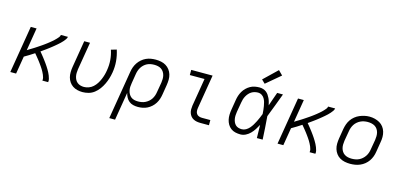

<svg xmlns="http://www.w3.org/2000/svg" viewBox="-80 -1325 4359 2082"><g transform="rotate(15 2100.0 -284.5)"><path d="M35 0 123 -530H188L146 -275Q158 -283 170.5 -290.5Q183 -298 195.5 -305.5Q208 -313 220.5 -321Q233 -329 245 -337Q257 -345 269.5 -353.5Q282 -362 294 -370Q306 -378 318 -387Q330 -396 341.5 -404.5Q353 -413 364.5 -422.5Q376 -432 387.5 -441.5Q399 -451 409.5 -461Q420 -471 430 -481.5Q440 -492 449.5 -504Q459 -516 461 -530H540Q537 -514 527 -500Q517 -486 505.5 -473Q494 -460 481.5 -448Q469 -436 456 -425Q443 -414 430 -403Q417 -392 403.5 -381.5Q390 -371 376.5 -360.5Q363 -350 349 -340Q335 -330 321 -320Q307 -310 293 -300Q304 -287 315 -273.5Q326 -260 336.5 -246.5Q347 -233 357.5 -219Q368 -205 378 -191Q388 -177 397.5 -162.5Q407 -148 416 -133Q425 -118 433 -102.5Q441 -87 447.5 -70.5Q454 -54 458.5 -36Q463 -18 460 0H395Q398 -17 394 -32.5Q390 -48 384 -62.5Q378 -77 370.5 -91Q363 -105 355 -118.5Q347 -132 338 -144.5Q329 -157 320 -170Q311 -183 301.5 -195Q292 -207 282.5 -219Q273 -231 263 -243Q253 -255 243 -267Q216 -249 188.5 -232Q161 -215 133 -199L100 0Z M846 8Q816 8 787.5 1Q759 -6 736 -21.5Q713 -37 697 -60.5Q681 -84 674 -111Q667 -138 667.5 -168Q668 -198 673 -228L723 -530H788L736 -218Q733 -198 732.5 -177.5Q732 -157 736 -138Q740 -119 749 -102Q758 -85 773 -73Q788 -61 807.5 -55.5Q827 -50 847 -50Q874 -50 901 -60Q928 -70 949.5 -89.5Q971 -109 986.5 -133.5Q1002 -158 1013 -184Q1024 -210 1031.5 -236.5Q1039 -263 1043 -290Q1053 -349 1048.5 -405.5Q1044 -462 1026 -516L1087 -534Q1107 -473 1112.5 -409.5Q1118 -346 1107 -281Q1101 -246 1091 -213Q1081 -180 1065.5 -147.5Q1050 -115 1028.5 -85.5Q1007 -56 978 -33.5Q949 -11 914.5 -1.5Q880 8 846 8Z M1201 205 1291 -338Q1295 -365 1304.5 -391.5Q1314 -418 1330 -442Q1346 -466 1368.5 -485.5Q1391 -505 1417 -517Q1443 -529 1470.5 -533.5Q1498 -538 1525 -538Q1555 -538 1585 -532Q1615 -526 1639.5 -511Q1664 -496 1681.5 -473Q1699 -450 1707.5 -422Q1716 -394 1715.5 -363.5Q1715 -333 1710 -302L1692 -192Q1688 -166 1679.5 -140Q1671 -114 1656 -90Q1641 -66 1619.5 -46.5Q1598 -27 1573 -14.5Q1548 -2 1521.5 3Q1495 8 1468 8Q1440 8 1414 1.5Q1388 -5 1368 -21.5Q1348 -38 1336 -61Q1324 -84 1318 -109L1266 205ZM1453 -50Q1474 -50 1494.5 -53.5Q1515 -57 1534.5 -66.5Q1554 -76 1571 -90.5Q1588 -105 1599.5 -123Q1611 -141 1618 -161Q1625 -181 1628 -202L1647 -312Q1650 -333 1650.5 -354Q1651 -375 1646 -395Q1641 -415 1630 -432Q1619 -449 1602.5 -460Q1586 -471 1565.5 -475.5Q1545 -480 1524 -480Q1504 -480 1483.5 -476.5Q1463 -473 1444 -463.5Q1425 -454 1409 -439Q1393 -424 1382 -406Q1371 -388 1364.5 -368.5Q1358 -349 1355 -329L1338 -225Q1334 -204 1333 -182.5Q1332 -161 1336 -141Q1340 -121 1350 -103Q1360 -85 1375.5 -72.5Q1391 -60 1411.5 -55Q1432 -50 1453 -50Z M2171 0Q2149 0 2128.5 -3.5Q2108 -7 2090 -16.5Q2072 -26 2059.5 -41.5Q2047 -57 2040.5 -76.5Q2034 -96 2034 -117Q2034 -138 2037 -159L2089 -472H1924V-530H2164L2101 -150Q2098 -132 2099.5 -114.5Q2101 -97 2110.5 -83.5Q2120 -70 2136.5 -64Q2153 -58 2171 -58H2265V0Z M2619 8Q2590 8 2562 1.5Q2534 -5 2512 -21.5Q2490 -38 2476 -62Q2462 -86 2456 -113Q2450 -140 2451 -169.5Q2452 -199 2457 -228L2475 -338Q2479 -364 2487 -389Q2495 -414 2509 -438Q2523 -462 2543 -481.5Q2563 -501 2587 -514.5Q2611 -528 2637.5 -533Q2664 -538 2690 -538Q2710 -538 2730 -532Q2750 -526 2765.5 -514Q2781 -502 2792 -486Q2803 -470 2811.5 -452Q2820 -434 2825.5 -414.5Q2831 -395 2835 -376Q2848 -414 2861.5 -452.5Q2875 -491 2889 -530H2954Q2928 -462 2903 -394Q2878 -326 2851 -259Q2857 -194 2860.5 -129.5Q2864 -65 2868 0H2803Q2802 -37 2801.5 -73.5Q2801 -110 2800 -147Q2785 -119 2768 -92.5Q2751 -66 2728.5 -43Q2706 -20 2677.5 -6Q2649 8 2619 8ZM2619 -50Q2643 -50 2665 -62.5Q2687 -75 2703.5 -94Q2720 -113 2733 -134.5Q2746 -156 2757 -178Q2768 -200 2777.5 -222.5Q2787 -245 2796 -268Q2795 -290 2792.5 -312Q2790 -334 2786.5 -355.5Q2783 -377 2777 -398.5Q2771 -420 2760 -438Q2749 -456 2730.5 -468Q2712 -480 2690 -480Q2671 -480 2652 -475.5Q2633 -471 2616 -460.5Q2599 -450 2585.5 -434.5Q2572 -419 2562.5 -401.5Q2553 -384 2547.5 -365.5Q2542 -347 2539 -328L2520 -218Q2517 -199 2516 -179Q2515 -159 2518 -140Q2521 -121 2528.5 -104Q2536 -87 2549 -74Q2562 -61 2580.5 -55.5Q2599 -50 2619 -50ZM2732 -591 2693 -629 2844 -774 2892 -726Z M3035 0 3123 -530H3188L3146 -275Q3158 -283 3170.5 -290.5Q3183 -298 3195.5 -305.5Q3208 -313 3220.5 -321Q3233 -329 3245 -337Q3257 -345 3269.5 -353.5Q3282 -362 3294 -370Q3306 -378 3318 -387Q3330 -396 3341.5 -404.5Q3353 -413 3364.5 -422.5Q3376 -432 3387.5 -441.5Q3399 -451 3409.5 -461Q3420 -471 3430 -481.5Q3440 -492 3449.5 -504Q3459 -516 3461 -530H3540Q3537 -514 3527 -500Q3517 -486 3505.5 -473Q3494 -460 3481.5 -448Q3469 -436 3456 -425Q3443 -414 3430 -403Q3417 -392 3403.5 -381.5Q3390 -371 3376.5 -360.5Q3363 -350 3349 -340Q3335 -330 3321 -320Q3307 -310 3293 -300Q3304 -287 3315 -273.5Q3326 -260 3336.5 -246.5Q3347 -233 3357.5 -219Q3368 -205 3378 -191Q3388 -177 3397.5 -162.5Q3407 -148 3416 -133Q3425 -118 3433 -102.5Q3441 -87 3447.5 -70.5Q3454 -54 3458.5 -36Q3463 -18 3460 0H3395Q3398 -17 3394 -32.5Q3390 -48 3384 -62.5Q3378 -77 3370.5 -91Q3363 -105 3355 -118.5Q3347 -132 3338 -144.5Q3329 -157 3320 -170Q3311 -183 3301.5 -195Q3292 -207 3282.5 -219Q3273 -231 3263 -243Q3253 -255 3243 -267Q3216 -249 3188.5 -232Q3161 -215 3133 -199L3100 0Z M3851 8Q3820 8 3790.5 2Q3761 -4 3736 -18.5Q3711 -33 3693.5 -56.5Q3676 -80 3667.5 -108Q3659 -136 3659.5 -166.5Q3660 -197 3665 -228L3683 -338Q3688 -366 3697.5 -393Q3707 -420 3723.5 -444Q3740 -468 3763.5 -487Q3787 -506 3814 -517.5Q3841 -529 3868.5 -535Q3896 -541 3924 -541Q3955 -541 3984.5 -533.5Q4014 -526 4039 -511.5Q4064 -497 4081.5 -474Q4099 -451 4107.5 -422.5Q4116 -394 4116 -363.5Q4116 -333 4110 -302L4092 -192Q4088 -164 4078 -137Q4068 -110 4051.5 -86Q4035 -62 4011.5 -43Q3988 -24 3961 -12.5Q3934 -1 3906 3.5Q3878 8 3851 8ZM3852 -50Q3873 -50 3893.5 -53.5Q3914 -57 3933.5 -66Q3953 -75 3970 -90Q3987 -105 3999 -123Q4011 -141 4018 -161Q4025 -181 4028 -202L4047 -312Q4050 -333 4050.5 -354.5Q4051 -376 4046 -396Q4041 -416 4029.5 -433Q4018 -450 4001 -460.5Q3984 -471 3963 -475.5Q3942 -480 3921 -480Q3900 -480 3879.5 -476Q3859 -472 3840 -463Q3821 -454 3804 -439.5Q3787 -425 3775.5 -407Q3764 -389 3757 -369Q3750 -349 3747 -328L3728 -218Q3725 -197 3724.5 -175.5Q3724 -154 3729 -134.5Q3734 -115 3745 -98Q3756 -81 3773 -70Q3790 -59 3810.5 -54.5Q3831 -50 3852 -50Z"/></g></svg>

Font: Iosevka Curly LtExObl
Style: Regular
Weight: 300
Width: 7
Italic angle: -9°
Monospace: yes
Designer: Belleve Invis
Foundry: Belleve Invis
Version: Version 11.1.0; ttfautohint (v1.8.3)